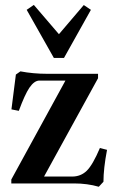

<svg xmlns="http://www.w3.org/2000/svg" viewBox="-20 -728 467 762"><path d="M193.8 -498 85.9 -689 114.3 -708.5 213.9 -592.3 312.5 -708 340.8 -689 233.9 -498ZM372.1 13.2Q326.7 0 273.9 0H24.9V-15.6L239.7 -408.2H136.2Q116.2 -408.2 96.7 -379.9Q78.6 -353 54.7 -288.1L25.4 -293.9L43 -432.1L61 -444.8Q111.8 -435.1 167 -435.1H369.1V-417.5L154.8 -27.3H266.1Q300.8 -27.3 324.5 -50.5Q348.1 -73.7 376.5 -140.6L404.8 -133.3Q390.6 -59.1 390.6 -6.8Z"/></svg>

Font: Elstob SemiBold
Style: Regular
Weight: 600
Designer: Peter S. Baker
Version: Version 1.015